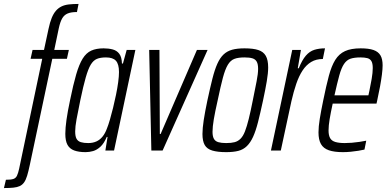

<svg xmlns="http://www.w3.org/2000/svg" viewBox="-94 -763 1969 973"><path d="M-74 190 -64 148Q-39 148 -26.5 144Q-14 140 -8 127.5Q-2 115 3 92L120 -465H61L71 -510H129L152 -617Q159 -650 168 -672Q177 -694 189 -708Q201 -722 217 -730Q233 -738 254.5 -740.5Q276 -743 304 -743L296 -702Q266 -702 248.5 -694.5Q231 -687 221 -669.5Q211 -652 204 -620L181 -510H255L245 -465H171L57 73Q50 106 43.5 127.5Q37 149 28 161.5Q19 174 6 180Q-7 186 -26.5 188Q-46 190 -74 190Z M340 8Q305 8 282 -0.5Q259 -9 248 -29Q237 -49 237 -85Q237 -114 243 -156.5Q249 -199 261 -255Q277 -334 292 -385.5Q307 -437 325 -466Q343 -495 368.5 -506.5Q394 -518 431 -518Q456 -518 477 -512.5Q498 -507 510.5 -490.5Q523 -474 524 -441H529L548 -510H592L484 0H440L451 -69H447Q433 -36 415 -19.5Q397 -3 378 2.5Q359 8 340 8ZM353 -38Q376 -38 394 -46Q412 -54 425.5 -70.5Q439 -87 448 -112Q455 -129 463 -156.5Q471 -184 479 -216.5Q487 -249 494 -283Q501 -317 505 -347Q509 -377 509 -398Q509 -438 493.5 -455Q478 -472 443 -472Q415 -472 397 -464.5Q379 -457 366 -435.5Q353 -414 340.5 -370.5Q328 -327 313 -255Q301 -197 294 -159Q287 -121 287 -97Q287 -72 294 -59.5Q301 -47 316 -42.5Q331 -38 353 -38Z M673 0 662 -510H714L716 -84H720L904 -510H958L730 0Z M1052 8Q1009 8 982 0Q955 -8 943.5 -28Q932 -48 932 -84Q932 -113 938.5 -155Q945 -197 957 -254Q971 -319 982.5 -364.5Q994 -410 1007.5 -440Q1021 -470 1039 -487Q1057 -504 1082.5 -511Q1108 -518 1145 -518Q1189 -518 1215 -509.5Q1241 -501 1253 -480Q1265 -459 1265 -421Q1265 -393 1258 -351.5Q1251 -310 1239 -254Q1225 -189 1213.5 -144Q1202 -99 1188.5 -69.5Q1175 -40 1157 -22.5Q1139 -5 1114 1.5Q1089 8 1052 8ZM1052 -38Q1078 -38 1095 -42.5Q1112 -47 1125 -60Q1138 -73 1147.5 -97.5Q1157 -122 1166.5 -160Q1176 -198 1187 -254Q1199 -313 1206.5 -351.5Q1214 -390 1214 -414Q1214 -438 1207 -450.5Q1200 -463 1185 -467.5Q1170 -472 1145 -472Q1113 -472 1093.5 -464.5Q1074 -457 1060.5 -434.5Q1047 -412 1035.5 -369Q1024 -326 1009 -254Q996 -197 989.5 -158.5Q983 -120 983 -95Q983 -72 990 -59.5Q997 -47 1012.5 -42.5Q1028 -38 1052 -38Z M1279 0 1387 -510H1431L1415 -417H1420Q1437 -459 1456 -481Q1475 -503 1499 -510.5Q1523 -518 1553 -518L1542 -464Q1508 -464 1483 -449Q1458 -434 1439.5 -406Q1421 -378 1407.5 -338.5Q1394 -299 1383 -251L1329 0Z M1644 8Q1600 8 1572.5 -1.5Q1545 -11 1532.5 -33Q1520 -55 1520 -92Q1520 -121 1526.5 -161Q1533 -201 1544 -254Q1559 -328 1572.5 -378.5Q1586 -429 1605 -459.5Q1624 -490 1654.5 -504Q1685 -518 1734 -518Q1775 -518 1799 -509.5Q1823 -501 1834 -482.5Q1845 -464 1845 -432Q1845 -413 1841.5 -385.5Q1838 -358 1832 -325Q1826 -292 1818 -256L1814 -238H1592Q1582 -192 1576.5 -159Q1571 -126 1571 -102Q1571 -77 1579 -63Q1587 -49 1605.5 -43.5Q1624 -38 1653 -38Q1669 -38 1688.5 -39.5Q1708 -41 1727.5 -44Q1747 -47 1762 -50L1753 -5Q1741 -2 1722.5 1Q1704 4 1683.5 6Q1663 8 1644 8ZM1601 -280H1773L1778 -303Q1784 -331 1789.5 -363Q1795 -395 1795 -418Q1795 -442 1788 -453.5Q1781 -465 1767 -468.5Q1753 -472 1733 -472Q1702 -472 1682.5 -465.5Q1663 -459 1649.5 -439Q1636 -419 1625.5 -381Q1615 -343 1601 -280Z"/></svg>

Font: Saira ExtraCondensed Light
Style: Italic
Weight: 300
Width: 2
Italic angle: -12°
Designer: Hector Gatti with collaboration of the Omnibus-Type team
Foundry: Omnibus-Type
Version: Version 1.101